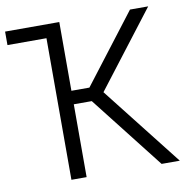

<svg xmlns="http://www.w3.org/2000/svg" viewBox="-81 -784 844 862"><g transform="rotate(-10 340.5 -353.5)"><path d="M245.1 -393.6H327.1L567.4 -707H650.4L385.7 -362.3L669.9 0H586.9L327.1 -332H245.1V0H175.8V-645.5H-2V-707H245.1Z"/></g></svg>

Font: Pretendard Std Light
Style: Regular
Weight: 300
Designer: Base glyphs from Inter by Rasmus Andersson; Hangeul glyphs from Noto Sans CJK(Source Han Sans) by Jang Soo-young and Kan
Foundry: Kil Hyung-jin
Version: Version 1.309